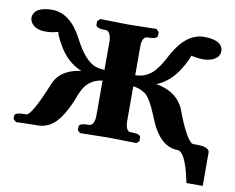

<svg xmlns="http://www.w3.org/2000/svg" viewBox="-65 -521 881 721"><g transform="rotate(10 375.0 -160.5)"><path d="M633.8 0Q566.4 0 525.9 -99.1Q523.4 -105.5 520 -113.8Q496.6 -171.4 476.6 -188Q457 -203.1 428.2 -207V-75.2Q429.2 -36.1 448.2 -35.2H457Q485.8 -34.2 486.8 -22.9V-7.8L477.1 1Q476.1 1 367.2 -1L262.2 1L252 -7.8V-22.9Q253.9 -34.7 282.2 -35.2H290Q310.5 -37.1 311 -75.2V-208Q261.2 -202.1 237.8 -158.2Q230.5 -144 219.2 -113.8Q186.5 -37.1 149.9 -14.2Q128.4 -1 104 0Q65.9 0 18.1 2L6.8 -7.8V-21Q8.3 -32.7 41 -33.2H50.8Q71.3 -34.2 123 -161.1Q143.6 -214.4 213.4 -228Q220.2 -229.5 226.1 -230Q168.5 -252.4 132.8 -318.8Q114.3 -353 116.2 -358.9Q114.7 -358.4 110.8 -357.9Q106.9 -357.4 106 -356.9Q90.3 -352.1 67.9 -352.1Q25.4 -352.1 10.7 -379.4Q7.3 -387.2 6.8 -394Q9.3 -436.5 80.1 -437Q149.4 -435.5 194.8 -347.2Q235.4 -268.6 276.9 -254.4Q291.5 -249.5 311 -249V-359.9Q308.6 -395.5 290 -397H282.2Q253.4 -397.9 252 -410.2V-423.8L262.2 -434.1Q263.2 -434.1 367.2 -432.1L477.1 -434.1L486.8 -423.8V-410.2Q485.4 -397.9 457 -397H448.2Q428.7 -395 428.2 -359.9V-249Q474.1 -250 503.4 -285.2Q522 -307.6 542 -347.2Q590.3 -435.5 659.2 -436Q730.5 -435.1 731 -393.1Q731 -368.2 698.2 -356.4Q684.1 -352.1 668.9 -352.1Q652.3 -352.1 631.8 -356Q624 -357.9 622.1 -357.9Q624 -353 605 -318.8Q568.8 -252 512.2 -230Q577.6 -218.8 607.4 -174.8Q612.3 -167 616.2 -160.2Q654.3 -57.1 679.7 -35.6Q684.1 -32.7 687 -32.2H704.1Q743.7 -32.2 749.5 -14.6Q750 -12.2 750 -11.2V116.2H688L684.1 99.1Q662.6 1.5 633.8 0Z"/></g></svg>

Font: Linux Libertine O
Style: Bold
Weight: 700
Designer: Philipp H. Poll
Foundry: Philipp H. Poll
Version: Version 5.0.0